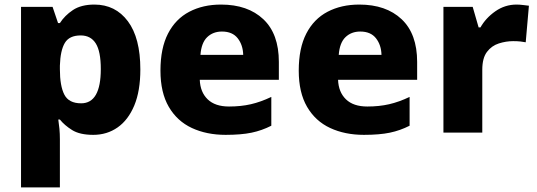

<svg xmlns="http://www.w3.org/2000/svg" viewBox="-20 -580 2350 840"><path d="M393 -560Q485 -560 539.5 -487Q594 -414 594 -276Q594 -182 567.5 -118.5Q541 -55 494.5 -22.5Q448 10 388 10Q329 10 295.5 -11Q262 -32 242 -57H235Q238 -38 240 -16.5Q242 5 242 29V240H72V-550H210L234 -479H242Q263 -512 299 -536Q335 -560 393 -560ZM333 -425Q283 -425 263.5 -392Q244 -359 242 -293V-277Q242 -204 261.5 -166Q281 -128 335 -128Q421 -128 421 -278Q421 -355 399 -390Q377 -425 333 -425Z M947 -560Q1064 -560 1132 -496Q1200 -432 1200 -309V-231H854Q856 -177 888.5 -145.5Q921 -114 982 -114Q1034 -114 1077.5 -124Q1121 -134 1167 -156V-30Q1126 -9 1080.5 0.5Q1035 10 967 10Q884 10 819.5 -20Q755 -50 718.5 -112.5Q682 -175 682 -271Q682 -369 715 -433Q748 -497 808 -528.5Q868 -560 947 -560ZM951 -442Q912 -442 886.5 -417.5Q861 -393 857 -340H1044Q1043 -383 1020 -412.5Q997 -442 951 -442Z M1552 -560Q1669 -560 1737 -496Q1805 -432 1805 -309V-231H1459Q1461 -177 1493.5 -145.5Q1526 -114 1587 -114Q1639 -114 1682.5 -124Q1726 -134 1772 -156V-30Q1731 -9 1685.5 0.5Q1640 10 1572 10Q1489 10 1424.5 -20Q1360 -50 1323.5 -112.5Q1287 -175 1287 -271Q1287 -369 1320 -433Q1353 -497 1413 -528.5Q1473 -560 1552 -560ZM1556 -442Q1517 -442 1491.5 -417.5Q1466 -393 1462 -340H1649Q1648 -383 1625 -412.5Q1602 -442 1556 -442Z M2240 -560Q2253 -560 2269 -558Q2285 -556 2294 -555L2280 -395Q2271 -397 2257 -398.5Q2243 -400 2225 -400Q2194 -400 2162.5 -390Q2131 -380 2110.5 -353Q2090 -326 2090 -275V0H1920V-550H2048L2074 -460H2082Q2105 -501 2147 -530.5Q2189 -560 2240 -560Z"/></svg>

Font: Noto Kufi Arabic ExtraBold
Style: Regular
Weight: 800
Designer: Monotype Design Team, David Williams, Khaled Hosny
Foundry: Google LLC
Version: Version 2.109; ttfautohint (v1.8.4.7-5d5b)